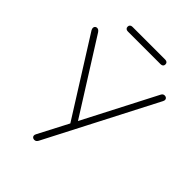

<svg xmlns="http://www.w3.org/2000/svg" viewBox="-242 -983 1113 1113"><g transform="rotate(45 314.0 -427.0)"><path d="M226 -25 329 -223V-198L27 -678Q22 -687 22.5 -694.5Q23 -702 28 -706.5Q33 -711 40 -711Q47 -711 52 -707.5Q57 -704 62 -697L350 -240H338L574 -697Q578 -705 583 -708Q588 -711 595 -711Q602 -711 607.5 -707Q613 -703 614 -696Q615 -689 610 -680L263 -8Q259 -1 254 2.5Q249 6 241 6Q234 6 228.5 2Q223 -2 222 -9Q221 -16 226 -25ZM160 -841Q160 -850 165.5 -855Q171 -860 181 -860H449Q459 -860 464.5 -855Q470 -850 470 -841Q470 -832 464.5 -827Q459 -822 449 -822H181Q171 -822 165.5 -827Q160 -832 160 -841Z"/></g></svg>

Font: SN Pro Thin
Style: Regular
Weight: 200
Designer: Tobias Whetton
Foundry: Supernotes
Version: Version 1.003;Glyphs 3.3 (3324)